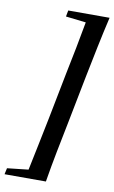

<svg xmlns="http://www.w3.org/2000/svg" viewBox="-123 -765 579 974"><g transform="rotate(10 166.5 -278.0)"><path d="M360 -715Q342 -638 325.5 -558Q309 -478 293 -398L246 -158Q230 -79 214.5 0.5Q199 80 186 159H-27L-20 127L89 115Q103 48 117 -20.5Q131 -89 145 -158L192 -398Q206 -466 219.5 -534.5Q233 -603 245 -671L141 -683L147 -715Z"/></g></svg>

Font: DeepMind Serif Text
Style: Italic
Weight: 400
Italic angle: -12°
Designer: Frank Grießhammer / Modifications: Colophon Foundry
Foundry: Colophon Foundry
Version: Version 5.003; ttfautohint (v1.8.2)